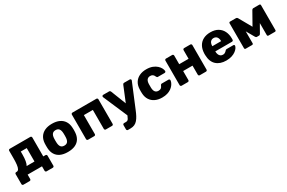

<svg xmlns="http://www.w3.org/2000/svg" viewBox="128 -1763 4759 3187"><g transform="rotate(-30 2508.0 -169.5)"><path d="M48.2 110Q37.6 110 30.4 102.8Q23.1 95.5 23.1 84.9V-106Q23.1 -116.6 30.4 -123.9Q37.6 -131.1 48.2 -131.1H58.1Q83.6 -131.5 98.1 -157.2Q112.5 -182.9 118.4 -232.4Q124.3 -281.9 124.3 -353.8V-494.9Q124.3 -505.5 131.5 -512.8Q138.8 -520 149.4 -520H542.4Q553 -520 560.2 -512.8Q567.5 -505.5 567.5 -494.9V-131.9H610.2Q620.9 -131.9 628.1 -124.6Q635.4 -117.4 635.4 -106.7V84.9Q635.4 95.5 628.1 102.8Q620.9 110 610.2 110H492Q481.4 110 474.1 102.8Q466.9 95.5 466.9 84.9V0H191.6V84.9Q191.6 95.5 184.4 102.8Q177.1 110 166.5 110ZM248.6 -131.1 399 -131.9V-388.9H284.6V-335.5Q284.6 -261.1 275.4 -210.8Q266.2 -160.5 248.6 -131.1Z M961.2 10Q876.7 10 819.2 -16.9Q761.6 -43.8 731.1 -94.5Q700.6 -145.3 696.8 -214.9Q695.8 -234.9 695.8 -260.3Q695.8 -285.8 696.8 -305.1Q700.6 -375.7 732.7 -426Q764.8 -476.2 822.3 -503.1Q879.9 -530 961.2 -530Q1042.6 -530 1100.2 -503.1Q1157.7 -476.2 1189.8 -426Q1221.9 -375.7 1225.7 -305.1Q1227.4 -285.8 1227.4 -260.3Q1227.4 -234.9 1225.7 -214.9Q1221.9 -145.3 1191.4 -94.5Q1160.9 -43.8 1103.3 -16.9Q1045.7 10 961.2 10ZM961.2 -111.7Q1005.6 -111.7 1026.5 -138.9Q1047.4 -166.1 1049.8 -219.9Q1050.8 -234.9 1050.8 -260Q1050.8 -285.1 1049.8 -300.1Q1047.4 -353 1026.5 -380.6Q1005.6 -408.3 961.2 -408.3Q917.5 -408.3 896.3 -380.6Q875.1 -353 872.7 -300.1Q871.7 -285.1 871.7 -260Q871.7 -234.9 872.7 -219.9Q875.1 -166.1 896.3 -138.9Q917.5 -111.7 961.2 -111.7Z M1350.6 0Q1340 0 1332.8 -7.2Q1325.5 -14.5 1325.5 -25.1V-494.9Q1325.5 -505.5 1332.8 -512.8Q1340 -520 1350.6 -520H1809.4Q1820 -520 1827.2 -512.8Q1834.5 -505.5 1834.5 -494.9V-25.1Q1834.5 -14.5 1827.2 -7.2Q1820 0 1809.4 0H1691.1Q1680.5 0 1673.3 -7.2Q1666 -14.5 1666 -25.1V-388.9H1494V-25.1Q1494 -14.5 1486.7 -7.2Q1479.5 0 1468.9 0Z M2005.6 190.6Q1995 190.6 1987.7 183.4Q1980.5 176.1 1980.5 165.5V84.6Q1980.5 74 1987.7 66.8Q1995 59.5 2005.6 59.5H2040.5Q2058.9 59.5 2070.7 52.9Q2082.6 46.4 2092.3 30.5Q2102 14.6 2113.1 -12.4L2312.8 -499.4Q2316.4 -507.6 2322.9 -513.8Q2329.5 -520 2342.6 -520H2450Q2458.6 -520 2465.2 -513.7Q2471.9 -507.4 2471.9 -499.4Q2471.9 -496.6 2471.6 -493.6Q2471.4 -490.5 2469 -485.6L2279 -27.8Q2259.1 21.4 2237.8 61.4Q2216.5 101.5 2191.2 130.7Q2165.9 160 2132.6 175.3Q2099.4 190.6 2055.2 190.6ZM2123.6 -10.8 1919.3 -485.6Q1916.4 -493.1 1916.4 -497.5Q1917.6 -506.8 1923.9 -513.4Q1930.3 -520 1939.5 -520H2052.2Q2065.4 -520 2071.6 -513.3Q2077.9 -506.6 2080.9 -499.4L2224.4 -132.7Z M2768 10Q2694.2 10 2637.1 -16.9Q2580 -43.8 2546.7 -95.1Q2513.4 -146.5 2510.1 -219.4Q2509.1 -235 2509.1 -259.4Q2509.1 -283.8 2510.1 -300Q2513.4 -373.2 2546.4 -424.7Q2579.4 -476.2 2636.8 -503.1Q2694.2 -530 2768 -530Q2837.2 -530 2886.4 -510.5Q2935.5 -491 2966.4 -461.9Q2997.4 -432.8 3012.6 -402.3Q3027.7 -371.8 3028.7 -349.1Q3029.7 -338.5 3021.8 -331.3Q3013.9 -324 3003.6 -324H2876.5Q2865.9 -324 2860.1 -329.1Q2854.4 -334.3 2849.4 -344.4Q2837.1 -374.5 2818.8 -387.9Q2800.4 -401.4 2771.1 -401.4Q2731.2 -401.4 2709.6 -375.2Q2687.9 -349 2686.1 -295Q2684.7 -255 2686.1 -224.4Q2688.5 -169.1 2709.9 -143.9Q2731.2 -118.6 2771.1 -118.6Q2802.2 -118.6 2820 -132.1Q2837.8 -145.5 2849.4 -175.6Q2853.8 -185.7 2859.8 -190.9Q2865.9 -196 2876.5 -196H3003.6Q3013.9 -196 3021.8 -188.7Q3029.7 -181.5 3028.7 -170.9Q3027.7 -154.5 3018.8 -131.6Q3009.9 -108.6 2990.9 -83.9Q2971.9 -59.1 2941.6 -37.8Q2911.4 -16.5 2868.2 -3.2Q2825 10 2768 10Z M3143.6 0Q3133 0 3125.8 -7.2Q3118.5 -14.5 3118.5 -25.1V-494.9Q3118.5 -505.5 3125.8 -512.8Q3133 -520 3143.6 -520H3261.9Q3272.5 -520 3279.7 -512.8Q3287 -505.5 3287 -494.9V-329.4H3466.5V-494.9Q3466.5 -505.5 3473.8 -512.8Q3481 -520 3491.6 -520H3609.9Q3620.5 -520 3627.7 -512.8Q3635 -505.5 3635 -494.9V-25.1Q3635 -14.5 3627.7 -7.2Q3620.5 0 3609.9 0H3491.6Q3481 0 3473.8 -7.2Q3466.5 -14.5 3466.5 -25.1V-198.3H3287V-25.1Q3287 -14.5 3279.7 -7.2Q3272.5 0 3261.9 0Z M3997 10Q3878.7 10 3808.9 -54.1Q3739.1 -118.2 3736.1 -244.4Q3735.8 -251.2 3735.8 -261.9Q3735.8 -272.5 3736.1 -278.8Q3739.3 -358 3771.6 -414.4Q3803.9 -470.8 3861.4 -500.4Q3918.9 -530 3996.4 -530Q4083.9 -530 4141.6 -494.9Q4199.4 -459.9 4228.4 -399.7Q4257.4 -339.5 4257.4 -263.3V-238.9Q4257.4 -228.3 4249.9 -221Q4242.5 -213.8 4231.9 -213.8H3912.1Q3912.1 -213.1 3912.1 -211Q3912.1 -208.9 3912.1 -206.9Q3912.9 -177.5 3922.2 -153.9Q3931.5 -130.2 3950.2 -116.3Q3969 -102.4 3995.7 -102.4Q4015.6 -102.4 4029.1 -108.5Q4042.6 -114.6 4051.8 -123.2Q4061 -131.9 4066 -138Q4075 -148.5 4080.6 -151Q4086.3 -153.5 4097.9 -153.5H4222Q4231.6 -153.5 4238.1 -147.7Q4244.6 -141.9 4243.6 -132.2Q4242.6 -115.1 4226.9 -90.9Q4211.1 -66.6 4180.6 -43.5Q4150 -20.4 4103.9 -5.2Q4057.7 10 3997 10ZM3912.1 -312.9H4081.4V-315Q4081.4 -347.5 4071.4 -371.3Q4061.5 -395 4042.4 -407.9Q4023.2 -420.8 3996.4 -420.8Q3969.5 -420.8 3950.6 -407.9Q3931.6 -395 3921.9 -371.3Q3912.1 -347.5 3912.1 -315Z M4371.3 0Q4362.5 0 4356.5 -6Q4350.5 -12 4350.5 -20.8V-500.4Q4350.5 -508.4 4356.7 -514.2Q4362.9 -520 4370.5 -520H4486Q4504.1 -520 4514.6 -501.9L4651.5 -259.4L4788.4 -501.9Q4798.9 -520 4817 -520H4932.5Q4941.1 -520 4947.1 -514.2Q4953.1 -508.4 4953.1 -500.4V-20.8Q4953.1 -12 4947.1 -6Q4941.1 0 4931.7 0H4807.9Q4798.5 0 4792.8 -6Q4787.1 -12 4787.1 -20.8V-347L4835.5 -336.4L4701.1 -99.9Q4696.1 -90.5 4689.7 -84Q4683.4 -77.5 4671.5 -77.5H4631.5Q4620.9 -77.5 4613.9 -83.7Q4606.9 -89.9 4601.2 -99.9L4470 -329.9L4515.9 -339.9V-20.8Q4515.9 -12 4509.9 -6Q4503.9 0 4495.1 0Z"/></g></svg>

Font: Rubik Light
Style: Regular
Weight: 300
Designer: Hubert and Fischer
Foundry: Hubert and Fischer
Version: Version 2.300;gftools[0.9.30]